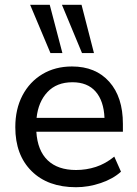

<svg xmlns="http://www.w3.org/2000/svg" viewBox="-20 -774 574 803"><path d="M298 9Q180 9 112 -58.5Q44 -126 44 -242Q44 -318 74 -375Q104 -432 157.5 -464Q211 -496 281 -496Q380 -496 437 -432Q494 -368 494 -256V-223H132Q137 -144 179.5 -103.5Q222 -63 298 -63Q341 -63 381 -76Q421 -89 458 -119L486 -56Q453 -26 401.5 -8.5Q350 9 298 9ZM283 -430Q217 -430 178.5 -389Q140 -348 133 -281H417Q414 -352 380 -391Q346 -430 283 -430ZM323 -552 239 -754H321L373 -552ZM191 -552 106 -754H188L241 -552Z"/></svg>

Font: Nunito Sans Medium
Style: Regular
Weight: 500
Designer: Vernon Adams
Foundry: Vernon Adams
Version: Version 3.101; ttfautohint (v1.8.4.7-5d5b);gftools[0.9.27]